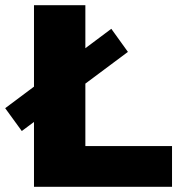

<svg xmlns="http://www.w3.org/2000/svg" viewBox="-44 -720 691 740"><path d="M87 -700H285V-157H619V0H87ZM-24 -303 385 -609 449 -520 40 -215Z"/></svg>

Font: Idrija
Style: Regular
Weight: 800
Designer: Julieta Ulanovsky
Foundry: Julieta Ulanovsky
Version: Version 7.200